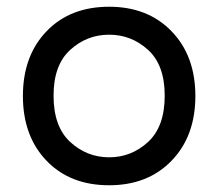

<svg xmlns="http://www.w3.org/2000/svg" viewBox="-20 -540 648 570"><path d="M469 -256Q469 -347 419.5 -392Q370 -437 304 -437Q238 -437 188.5 -392Q139 -347 139 -256Q139 -164 188.5 -118.5Q238 -73 304 -73Q370 -73 419.5 -118.5Q469 -164 469 -256ZM304 -520Q419 -520 489.5 -447Q560 -374 560 -255Q560 -136 489.5 -63Q419 10 304 10Q188 10 118 -63Q48 -136 48 -255Q48 -374 118 -447Q188 -520 304 -520Z"/></svg>

Font: VarelaRound
Style: Regular
Weight: 400
Designer: Joe Prince, Avraham Cornfeld
Foundry: Joe Prince, Avraham Cornfeld
Version: Version 2.000;PS 002.000;hotconv 1.0.88;makeotf.lib2.5.64775